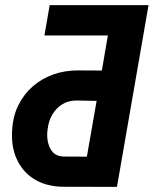

<svg xmlns="http://www.w3.org/2000/svg" viewBox="-20 -731 601 751"><path d="M437.5 0 221.2 -0.5Q155.8 -2.9 110.8 -32.2Q65.9 -61.5 44.2 -111.6Q22.5 -161.6 27.8 -226.1Q31.2 -278.8 52.7 -321.3Q74.2 -363.8 108.9 -393.8Q143.6 -423.8 188.2 -439.7Q232.9 -455.6 284.7 -455.6L378.4 -455.1L401.9 -592.3H153.8L174.3 -710.9H561ZM319.8 -118.2 357.9 -336.4 277.3 -337.9Q245.6 -337.4 222.2 -322.3Q198.7 -307.1 184.3 -282.2Q169.9 -257.3 166.5 -226.6Q162.6 -203.6 166.7 -179.4Q170.9 -155.3 184.8 -137.9Q198.7 -120.6 227.1 -118.7Z"/></svg>

Font: Roboto Condensed
Style: Bold Italic
Weight: 700
Italic angle: -12°
Designer: Christian Robertson
Foundry: Google
Version: Version 3.0